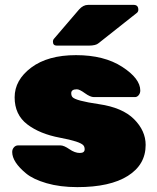

<svg xmlns="http://www.w3.org/2000/svg" viewBox="-20 -756 644 787"><path d="M327 -144Q327 -154 322 -160Q309 -176 226 -191.5Q143 -207 91.5 -246.5Q40 -286 40 -357Q40 -428 108 -479Q176 -530 291.5 -530Q407 -530 481 -482Q555 -434 555 -385Q555 -374 548.5 -366Q542 -358 533 -358H365Q350 -358 328 -374Q306 -390 295 -390Q272 -390 272 -374Q272 -364 277 -358Q290 -343 386 -329Q482 -315 529.5 -267.5Q577 -220 577 -162Q577 -81 504 -35Q431 11 297 11Q226 11 171 -5Q116 -21 87 -45Q30 -92 30 -133Q30 -144 37 -152Q44 -160 54 -160H228Q242 -160 264.5 -144.5Q287 -129 307 -129Q327 -129 327 -144ZM341 -736H528Q547 -736 547 -716Q547 -709 542 -704L384 -579Q373 -569 343 -569H213Q197 -569 197 -585Q197 -593 202 -598L304 -717Q321 -736 341 -736Z"/></svg>

Font: Rubik One
Style: Regular
Weight: 400
Designer: Hubert and Fischer with Elvire Volk Leonovitch
Foundry: Hubert and Fischer with Elvire Volk Leonovitch
Version: Version 1.001